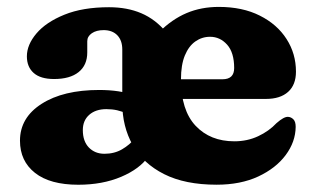

<svg xmlns="http://www.w3.org/2000/svg" viewBox="-20 -511 894 545"><path d="M340.1 -188.6Q326.7 -194.7 312.6 -198Q298.5 -201.2 282 -201.2Q251.5 -201.2 233.3 -185.1Q215.1 -169 215.1 -141.8Q215.1 -110 232.3 -92.2Q249.6 -74.5 276.5 -74.5Q304.5 -74.5 326.3 -87.1Q348.2 -99.8 363.1 -118.4L401.5 -67Q377 -31.6 323.9 -9.1Q270.8 13.4 202.2 13.4Q122.1 13.4 79.4 -20.2Q36.7 -53.9 36.7 -111.6Q36.7 -177.1 98.2 -216.3Q159.6 -255.6 261.6 -255.6Q291.2 -255.6 316.1 -251.8Q340.9 -248 357.3 -241ZM820.1 -307.6Q820.1 -270.2 797.8 -250.2Q775.5 -230.2 734.9 -230.2H455.1V-286H611.5Q644.7 -286 644.7 -317.8Q644.7 -361.8 624.7 -384.2Q604.6 -406.6 576.3 -406.6Q553.3 -406.6 534.4 -393.3Q515.6 -380 504.6 -353.3Q493.7 -326.6 493.7 -285.8Q493.7 -198 535.3 -153.9Q576.9 -109.9 645.3 -109.9Q681.9 -109.9 712.7 -124.3Q743.5 -138.7 764.9 -161.5Q786 -180.1 797.7 -179.3Q806.1 -178.9 812.7 -172.4Q819.3 -166 819.3 -150.9Q818.8 -108.3 790.9 -70.8Q763.1 -33.4 713 -10Q662.9 13.3 594.8 13.3Q505.4 13.3 445.9 -16.7Q386.3 -46.7 356.7 -99.2Q327.1 -151.7 327.1 -218.6V-370.5Q327.1 -396.2 313 -410.9Q298.8 -425.5 274.2 -425.5Q253.5 -425.5 240.6 -416.6Q227.7 -407.7 227.7 -393.9V-362.1Q227.7 -326.1 203.2 -306.4Q178.7 -286.7 133.5 -286.7Q94.9 -286.7 75.6 -303.9Q56.3 -321 56.3 -351.1Q56.3 -384 83.5 -416.1Q110.7 -448.2 162.8 -469.3Q214.9 -490.5 289.6 -490.5Q341.1 -490.5 381.1 -473.4Q421.1 -456.4 451.9 -419.5L431.6 -419.9Q468.1 -456.2 509.5 -473.8Q550.9 -491.4 601.1 -491.4Q668.5 -491.4 717.6 -466.6Q766.8 -441.9 793.4 -400.2Q820.1 -358.6 820.1 -307.6Z"/></svg>

Font: Fraunces SuperSoft Wonky
Style: Regular
Weight: 900
Version: Version 1.000;[b76b70a41]